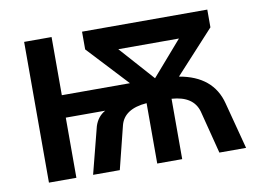

<svg xmlns="http://www.w3.org/2000/svg" viewBox="-64 -645 998 740"><g transform="rotate(-10 434.5 -275.5)"><path d="M423.8 -460 543.9 -325.2 661.1 -460ZM244.1 0 291 -182.6Q302.7 -218.8 333 -235.4H178.7V0H71.3V-550.8H178.7V-323.2H445.3L297.9 -481.4V-550.8H788.1V-481.4L635.7 -315.4Q766.6 -293 794.9 -182.6L842.8 0H738.3L695.3 -168Q677.7 -230.5 592.8 -236.3V0H495.1V-236.3Q406.2 -229.5 390.6 -168L348.6 0Z"/></g></svg>

Font: Gothic A1 SemiBold
Style: Regular
Weight: 600
Version: Version 2.50